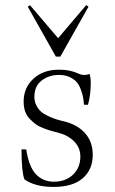

<svg xmlns="http://www.w3.org/2000/svg" viewBox="-20 -719 451 750"><path d="M198.2 -498 88.4 -692.9 97.2 -698.7 207 -569.8 316.9 -699.2 325.7 -692.9 215.8 -498ZM189.5 11.2Q116.7 11.2 75.2 -18.6Q64 -49.8 64 -135.7L82.5 -135.3Q92.8 -67.4 120.4 -38.3Q147.9 -9.3 190.9 -9.3Q236.3 -9.3 265.1 -36.6Q293.9 -64 293.9 -107.4Q293.9 -142.6 269.3 -167Q244.6 -191.4 207 -200.7Q189.9 -205.1 178.7 -208.3Q167.5 -211.4 149.4 -218.3Q131.3 -225.1 119.6 -233.9Q107.9 -242.7 95.9 -254.9Q84 -267.1 78.1 -284.2Q72.3 -301.3 72.3 -322.3Q72.3 -376 110.4 -411.4Q148.4 -446.8 210.9 -446.8Q253.9 -446.8 284.7 -432.1Q307.1 -421.4 329.6 -430.2Q334.5 -417.5 334.5 -394.5Q334.5 -348.6 323.7 -309.6L308.1 -310.1Q306.6 -327.1 304.2 -340.3Q301.8 -353.5 295.2 -370.8Q288.6 -388.2 278.8 -399.2Q269 -410.2 251.5 -418.2Q233.9 -426.3 210.4 -426.3Q171.4 -426.3 142.8 -404.5Q114.3 -382.8 114.3 -340.8Q114.3 -322.3 122.1 -307.1Q129.9 -292 140.6 -282.7Q151.4 -273.4 168.7 -265.4Q186 -257.3 199.2 -253.2Q212.4 -249 231.4 -244.6Q282.7 -231.9 312.5 -198.5Q342.3 -165 342.3 -114.3Q342.3 -56.6 303.2 -22.7Q264.2 11.2 189.5 11.2Z"/></svg>

Font: Elstob ExtraLight
Style: Regular
Weight: 200
Designer: Peter S. Baker
Version: Version 1.015